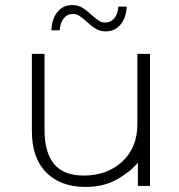

<svg xmlns="http://www.w3.org/2000/svg" viewBox="-20 -739 709 759"><path d="M318 0Q220 0 163 -57Q106 -114 106 -221V-526H156V-225Q156 -137 193.5 -91Q231 -45 311 -45Q403 -45 463 -100Q523 -155 523 -248V-526H573V-4H525V-96Q498 -62 444.5 -31Q391 0 318 0ZM398 -615Q376 -615 358.5 -625.5Q341 -636 322 -654Q305 -669 293.5 -676.5Q282 -684 269 -684Q246 -684 232 -666.5Q218 -649 216 -619H183Q185 -664 207 -691.5Q229 -719 266 -719Q288 -719 305.5 -708.5Q323 -698 342 -680Q359 -665 370.5 -657.5Q382 -650 395 -650Q418 -650 432 -667Q446 -684 448 -713H481Q479 -669 456.5 -642Q434 -615 398 -615Z"/></svg>

Font: Hilab Light
Style: Regular
Weight: 300
Designer: Cristianderson Lima
Foundry: Cristianderson
Version: Version 1.0